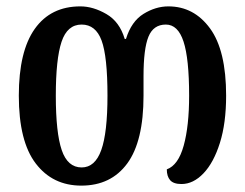

<svg xmlns="http://www.w3.org/2000/svg" viewBox="-20 -569 768 602"><path d="M235 13Q145 13 92 -56.5Q39 -126 39 -269Q39 -408 89 -478.5Q139 -549 232 -549Q272 -549 313.5 -525Q355 -501 371 -447H375Q392 -502 430 -525.5Q468 -549 508 -549Q588 -549 638.5 -480Q689 -411 689 -269Q689 -183 669.5 -121Q650 -59 618 -25.5Q586 8 549 8Q524 8 513.5 -4Q503 -16 503 -38Q539 -51 556 -112.5Q573 -174 573 -269Q573 -385 555.5 -438.5Q538 -492 500 -492Q461 -492 445.5 -454Q430 -416 430 -330V-269Q430 -126 379 -56.5Q328 13 235 13ZM236 -44Q278 -44 297.5 -98.5Q317 -153 317 -269Q317 -392 298.5 -442Q280 -492 236 -492Q191 -492 173 -438Q155 -384 155 -269Q155 -153 173.5 -98.5Q192 -44 236 -44Z"/></svg>

Font: Noto Serif Georgian ExtraCondensed SemiBold
Style: Regular
Weight: 600
Width: 2
Designer: Monotype Design Team, Akaki Razmadze
Foundry: Google LLC
Version: Version 2.003; ttfautohint (v1.8.4.7-5d5b)